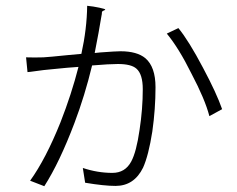

<svg xmlns="http://www.w3.org/2000/svg" viewBox="-20 -619 817 663"><path d="M133 24 84 5Q138 -70 189 -197Q227 -294 251 -388Q218 -386 160 -380Q138 -378 130 -377Q115 -375 85 -371Q78 -370 75 -370L70 -421Q99 -420 130 -421Q149 -422 217 -429Q246 -432 261 -433Q280 -519 281 -599Q302 -597 323 -592.5Q344 -588 343.5 -586Q343 -584 339 -583Q333 -581 332 -577Q332 -575 331.5 -570Q331 -565 330 -562Q322 -512 307 -436Q314 -437 327 -438Q381 -442 396 -442Q453 -442 482 -418Q517 -388 517 -318Q517 -243 506 -165Q493 -82 474 -40Q443 23 379 23Q340 23 274 12L266 -39Q317 -22 368 -22Q412 -22 433 -61Q451 -94 462 -171Q473 -243 473 -311Q473 -363 451 -382Q433 -398 387 -398Q358 -398 298 -393Q273 -289 237 -194Q186 -59 133 24ZM703 -218Q688 -276 641 -365Q598 -452 556 -503L596 -522Q632 -478 681 -385Q728 -297 747 -242Z"/></svg>

Font: GenSekiGothic TW L
Style: Regular
Weight: 300
Version: Version 1.501;PS 1;hotconv 16.6.51;makeotf.lib2.5.65220